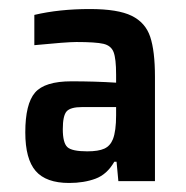

<svg xmlns="http://www.w3.org/2000/svg" viewBox="-20 -716 411 425"><path d="M36 -423Q36 -486 57.5 -511Q79 -536 138 -536Q190 -536 237 -533V-551Q237 -586 231.5 -600.5Q226 -615 209 -619Q192 -623 149 -623Q128 -623 56 -616V-683Q111 -696 179 -696Q241 -696 271.5 -681Q302 -666 312.5 -634.5Q323 -603 323 -546V-315H242L238 -358H233Q217 -330 191.5 -320.5Q166 -311 133 -311Q82 -311 59 -337.5Q36 -364 36 -423ZM230 -408Q237 -426 237 -461V-479H162Q136 -479 127.5 -469.5Q119 -460 119 -430Q119 -400 129 -390.5Q139 -381 173 -381Q198 -381 211 -387Q224 -393 230 -408Z"/></svg>

Font: Saira Semi Condensed Medium
Style: Regular
Weight: 500
Width: 4
Designer: Hector Gatti with collaboration of the Omnibus-Type team
Foundry: Omnibus-Type
Version: Version 1.001; ttfautohint (v1.8)